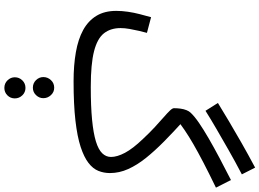

<svg xmlns="http://www.w3.org/2000/svg" viewBox="-175 -678 1192 882"><g transform="rotate(90 421.0 -237.0)"><path d="M353 21 379 -58Q469 -58 530.5 -64Q592 -70 629.5 -81.5Q667 -93 684 -110.5Q701 -128 701 -151Q701 -179 682 -215Q663 -251 618 -298Q589 -329 563.5 -352.5Q538 -376 518.5 -393Q499 -410 488 -421.5Q477 -433 477 -440Q477 -455 479 -470Q481 -485 486 -497.5Q491 -510 498 -517Q515 -535 545 -555.5Q575 -576 615.5 -599.5Q656 -623 705 -649Q754 -675 807 -702L842 -633Q774 -600 726 -575Q678 -550 642.5 -529.5Q607 -509 579 -490Q551 -471 523 -449L535 -484Q586 -438 629.5 -395Q673 -352 705.5 -311.5Q738 -271 756.5 -230Q775 -189 775 -146Q775 -118 765 -93Q755 -68 728.5 -47.5Q702 -27 655 -11.5Q608 4 534 12.5Q460 21 353 21ZM353 21Q280 21 220 10.5Q160 0 118 -23Q76 -46 53 -83.5Q30 -121 30 -175Q30 -201 34 -228.5Q38 -256 45 -283Q52 -310 59 -335L131 -316Q127 -302 122 -280.5Q117 -259 113 -236.5Q109 -214 109 -195Q109 -149 133 -118.5Q157 -88 215.5 -73Q274 -58 379 -58L399 -11ZM489 -585 453 -642Q492 -666 537.5 -693Q583 -720 635.5 -750Q688 -780 750 -813L781 -752Q718 -719 666.5 -689.5Q615 -660 571 -634.5Q527 -609 489 -585ZM383 208Q362 208 348 193.5Q334 179 334 160Q334 140 348 125Q362 110 383 110Q403 110 417 125Q431 140 431 160Q431 179 417 193.5Q403 208 383 208ZM384 339Q363 339 349 324.5Q335 310 335 291Q335 271 349 256.5Q363 242 384 242Q404 242 418 256.5Q432 271 432 291Q432 311 418 325Q404 339 384 339Z"/></g></svg>

Font: Noto Sans Arabic SemiCondensed
Style: Regular
Weight: 400
Width: 4
Designer: Monotype Design Team, Nadine Chahine, Nizar Qandah and Khaled Hosny
Foundry: Monotype Imaging Inc.
Version: Version 2.012